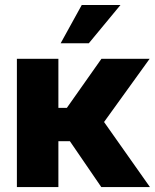

<svg xmlns="http://www.w3.org/2000/svg" viewBox="-20 -762 631 782"><path d="M48.8 0V-522.5H217.8V-322.8H252.4L393.1 -522.5H589.4L403.8 -265.1L590.8 0H392.6L264.6 -187H217.8V0ZM227.1 -585.9 313 -741.7H470.7L341.8 -585.9Z"/></svg>

Font: Inter 28pt ExtraBold
Style: Regular
Weight: 800
Designer: Rasmus Andersson
Foundry: rsms
Version: Version 4.001;git-66647c0bb